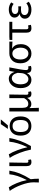

<svg xmlns="http://www.w3.org/2000/svg" viewBox="1897 -2695 997 4831"><g transform="rotate(-90 2395.5 -279.5)"><path d="M314.5 199.2H219.7Q223.6 150.4 223.6 65.4Q223.6 -66.4 157.7 -244.1Q91.8 -421.9 6.8 -533.2L97.7 -556.6Q151.4 -482.4 203.1 -356.4Q254.9 -230.5 278.3 -107.4H283.2Q411.1 -356.4 425.8 -543H517.6Q495.1 -404.3 447.8 -285.2Q400.4 -166 301.8 -4.9Q314.5 89.8 314.5 199.2Z M734.4 12.7Q679.7 12.7 655.3 -19Q630.9 -50.8 630.9 -113.3V-543H722.7Q721.7 -501 718.8 -341.8Q715.8 -182.6 715.8 -106.4Q715.8 -63.5 753.9 -63.5Q769.5 -63.5 787.1 -69.3L799.8 0Q774.4 12.7 734.4 12.7Z M1136.7 0H1046.9Q1016.6 -150.4 961.9 -290.5Q907.2 -430.7 837.9 -533.2L928.7 -556.6Q982.4 -472.7 1031.7 -340.8Q1081.1 -209 1105.5 -92.8H1110.4Q1228.5 -341.8 1246.1 -543H1337.9Q1296.9 -277.3 1136.7 0Z M1489.3 -260.7Q1489.3 -60.5 1640.6 -60.5Q1792 -60.5 1792 -261.2Q1792 -461.9 1640.6 -461.9Q1489.3 -461.9 1489.3 -260.7ZM1818.4 -60.5Q1752.9 11.7 1640.1 11.7Q1527.3 11.7 1462.9 -60.1Q1398.4 -131.8 1398.4 -261.2Q1398.4 -390.6 1462.9 -462.9Q1527.3 -535.2 1640.1 -535.2Q1752.9 -535.2 1817.4 -462.9Q1881.8 -390.6 1881.8 -261.2Q1881.8 -131.8 1818.4 -60.5ZM1687.5 -757.8H1806.6L1657.2 -580.1H1567.4Z M2006.8 199.2V-543H2097.7V-210Q2097.7 -137.7 2121.6 -102.1Q2145.5 -66.4 2198.2 -66.4Q2240.2 -66.4 2273.4 -87.9Q2306.6 -109.4 2341.8 -170.9V-543H2433.6Q2432.6 -493.2 2431.2 -401.4Q2429.7 -309.6 2428.7 -236.8Q2427.7 -164.1 2427.7 -106.4Q2427.7 -63.5 2467.8 -63.5Q2481.4 -63.5 2500 -69.3L2511.7 0Q2486.3 12.7 2448.2 12.7Q2402.3 12.7 2378.4 -12.2Q2354.5 -37.1 2349.6 -91.8H2347.7Q2289.1 10.7 2196.3 10.7Q2123 10.7 2090.8 -41Q2091.8 105.5 2098.6 199.2Z M2803.7 12.7Q2708 12.7 2650.9 -59.1Q2593.8 -130.9 2593.8 -261.7Q2593.8 -395.5 2663.6 -476.1Q2733.4 -556.6 2832 -556.6Q2887.7 -556.6 2932.6 -522Q2977.5 -487.3 3000 -414.1H3002.9L3026.4 -543H3116.2Q3047.9 -210 3047.9 -119.1Q3047.9 -92.8 3063 -78.1Q3078.1 -63.5 3101.6 -63.5Q3120.1 -63.5 3138.7 -70.3L3153.3 -1Q3122.1 12.7 3083 12.7Q3032.2 12.7 3003.4 -14.2Q2974.6 -41 2975.6 -96.7H2971.7Q2910.2 12.7 2803.7 12.7ZM2822.3 -63.5Q2877 -63.5 2920.9 -113.8Q2964.8 -164.1 2970.7 -232.4L2978.5 -335Q2941.4 -480.5 2841.8 -480.5Q2779.3 -480.5 2734.4 -422.4Q2689.5 -364.3 2689.5 -262.7Q2689.5 -168 2724.1 -115.7Q2758.8 -63.5 2822.3 -63.5Z M3218.8 -264.6Q3218.8 -400.4 3290.5 -471.7Q3362.3 -543 3466.8 -543H3763.7V-464.8Q3670.9 -472.7 3592.8 -473.6V-469.7Q3700.2 -409.2 3700.2 -253.9Q3700.2 -130.9 3632.8 -59.1Q3565.4 12.7 3462.9 12.7Q3360.4 12.7 3289.6 -61.5Q3218.8 -135.7 3218.8 -264.6ZM3463.9 -63.5Q3529.3 -63.5 3570.3 -117.2Q3611.3 -170.9 3611.3 -260.7Q3611.3 -346.7 3571.8 -406.7Q3532.2 -466.8 3464.8 -466.8Q3397.5 -466.8 3356 -415Q3314.5 -363.3 3314.5 -264.6Q3314.5 -172.9 3356 -118.2Q3397.5 -63.5 3463.9 -63.5Z M4099.6 12.7Q4040 12.7 4014.2 -20.5Q3988.3 -53.7 3988.3 -122.1V-468.8H3806.6V-538.1L3884.8 -543H4262.7V-468.8H4077.1Q4074.2 -345.7 4074.2 -116.2Q4074.2 -63.5 4119.1 -63.5Q4143.6 -63.5 4171.9 -71.3L4186.5 -1Q4141.6 12.7 4099.6 12.7Z M4571.3 12.7Q4469.7 12.7 4405.3 -31.7Q4340.8 -76.2 4340.8 -150.4Q4340.8 -205.1 4372.6 -238.8Q4404.3 -272.5 4454.1 -285.2V-290Q4414.1 -304.7 4391.1 -337.9Q4368.2 -371.1 4368.2 -411.1Q4368.2 -481.4 4427.2 -519Q4486.3 -556.6 4575.2 -556.6Q4669.9 -556.6 4751 -497.1L4713.9 -435.5Q4648.4 -484.4 4578.1 -484.4Q4525.4 -484.4 4492.2 -461.9Q4459 -439.5 4459 -399.4Q4459 -360.4 4489.7 -337.9Q4520.5 -315.4 4584 -315.4Q4612.3 -315.4 4651.4 -318.4V-247.1Q4604.5 -250 4567.4 -250Q4432.6 -250 4432.6 -157.2Q4432.6 -112.3 4471.7 -85.9Q4510.7 -59.6 4580.1 -59.6Q4660.2 -59.6 4729.5 -115.2L4767.6 -53.7Q4680.7 12.7 4571.3 12.7Z"/></g></svg>

Font: Nasu
Style: Regular
Weight: 400
Designer: Ryoko NISHIZUKA (kana &amp; ideographs); Paul D. Hunt (Latin, Greek &amp; Cyrillic); Wenlong ZHANG (bopomofo); Sandoll C
Version: Version 2014.1215